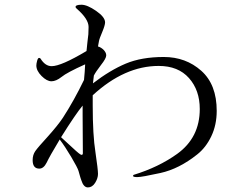

<svg xmlns="http://www.w3.org/2000/svg" viewBox="-20 -777 1040 818"><path d="M119.1 -94.7Q119.1 -117.2 130.4 -133.3Q141.6 -149.4 184.6 -196.3Q226.6 -243.2 248 -275.4Q294.9 -347.7 337.9 -436.5Q338.9 -447.3 340.8 -469.7Q341.8 -491.2 342.8 -502.9Q264.6 -467.8 242.2 -449.2Q218.8 -430.7 199.2 -430.7Q179.7 -430.7 157.2 -453.1Q134.8 -475.6 134.8 -498Q134.8 -505.9 138.2 -518.1Q141.6 -530.3 146.5 -530.3Q151.4 -530.3 153.3 -526.4Q172.9 -495.1 200.2 -495.1Q240.2 -495.1 348.6 -559.6Q350.6 -576.2 352.5 -597.7Q354.5 -618.2 356.4 -630.9Q357.4 -643.6 357.4 -662.1Q357.4 -696.3 306.6 -740.2Q301.8 -745.1 301.8 -747.1Q301.8 -756.8 327.1 -756.8Q351.6 -756.8 389.6 -730.5Q427.7 -704.1 427.7 -681.6Q427.7 -669.9 416 -641.6Q403.3 -612.3 401.4 -600.6Q399.4 -588.9 397.5 -579.1Q411.1 -575.2 421.9 -564Q432.6 -552.7 432.6 -541Q432.6 -528.3 410.2 -500Q387.7 -470.7 379.9 -455.1L376 -421.9Q448.2 -477.5 515.6 -505.9Q583 -534.2 677.7 -534.2Q771.5 -534.2 837.4 -475.6Q903.3 -417 903.3 -304.7Q903.3 -245.1 880.4 -196.8Q857.4 -148.4 820.3 -119.1Q743.2 -57.6 663.6 -40Q584 -22.5 565.4 -22.5Q546.9 -22.5 546.9 -27.3Q546.9 -31.2 549.8 -32.2Q655.3 -64.5 734.4 -121.1Q831.1 -190.4 831.1 -312.5Q831.1 -392.6 785.2 -444.3Q739.3 -496.1 656.2 -496.1Q510.7 -496.1 375 -371.1V-328.1Q375 -201.2 386.7 -127.9Q397.5 -54.7 397.5 -36.1Q397.5 -17.6 385.3 2Q373 21.5 354.5 21.5Q335.9 21.5 326.2 -9.8Q324.2 -15.6 323.2 -18.6Q322.3 -20.5 320.3 -28.3Q318.4 -35.2 314.5 -48.8Q310.5 -62.5 283.7 -107.9Q256.8 -153.3 234.4 -182.6Q190.4 -109.4 178.7 -84Q166 -58.6 147.5 -58.6Q119.1 -58.6 119.1 -94.7ZM240.2 -192.4Q256.8 -177.7 289.1 -147.5Q321.3 -117.2 327.1 -117.2Q333 -117.2 333 -124L332 -286.1V-327.1Q302.7 -292 240.2 -192.4Z"/></svg>

Font: GenEi Koburi Mincho v6
Style: Regular
Weight: 400
Designer: o_tamon (Modified)
Foundry: o_tamon / Adobe Systems Incorporated
Version: Version 6.1